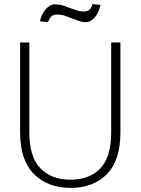

<svg xmlns="http://www.w3.org/2000/svg" viewBox="-20 -909 685 936"><path d="M123 -702V-263Q123 -144 177 -88.5Q231 -33 324 -33Q416 -33 469 -88Q522 -143 522 -263V-702H567V-264Q567 -127 501 -60Q435 7 324 7Q213 7 145.5 -60.5Q78 -128 78 -264V-702ZM175 -805Q177 -819 183.5 -833.5Q190 -848 199.5 -860Q209 -872 221 -880Q233 -888 248 -888Q268 -888 285.5 -882.5Q303 -877 320 -870.5Q337 -864 353.5 -858.5Q370 -853 388 -853Q408 -853 417 -862.5Q426 -872 431 -889L470 -885Q467 -871 461 -856Q455 -841 446 -829Q437 -817 424.5 -809Q412 -801 397 -801Q380 -801 364 -807Q348 -813 331 -819.5Q314 -826 296.5 -832Q279 -838 259 -838Q239 -838 229.5 -828Q220 -818 214 -801Z"/></svg>

Font: Fz Poppins ExtLt
Style: Regular
Weight: 200
Designer: Ninad Kale (Devanagari), Jonny Pinhorn (Latin)
Foundry: Indian Type Foundry
Version: Vit hóa bi Vntype.Com & FontZin.Com